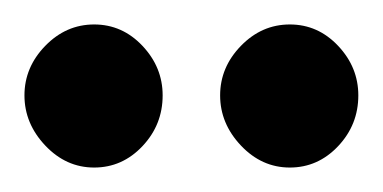

<svg xmlns="http://www.w3.org/2000/svg" viewBox="-20 -708 313 157"><path d="M113 -630Q113 -606 96.5 -588.5Q80 -571 57 -571Q34 -571 17 -589Q0 -607 0 -630Q0 -653 17 -670.5Q34 -688 57 -688Q80 -688 96.5 -670.5Q113 -653 113 -630ZM273 -630Q273 -606 256.5 -588.5Q240 -571 217 -571Q194 -571 177 -589Q160 -607 160 -630Q160 -653 177 -670.5Q194 -688 217 -688Q240 -688 256.5 -670.5Q273 -653 273 -630Z"/></svg>

Font: Dosis
Style: ExtraBold
Weight: 800
Designer: EdgarTolentino, PabloImpallari, IginoMarini
Foundry: EdgarTolentino, PabloImpallari, IginoMarini
Version: Version 1.007